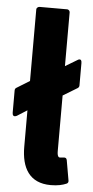

<svg xmlns="http://www.w3.org/2000/svg" viewBox="-54 -751 390 808"><g transform="rotate(5 141.5 -346.5)"><path d="M270 -392C273 -394 276 -398 276 -403V-498C276 -522 258 -509 258 -509L208 -479V-706C208 -711 204 -718 196 -718H80C75 -718 67 -714 67 -706V-404L12 -370C8 -368 6 -363 6 -359V-265C6 -241 26 -254 26 -254L67 -280V-126C67 -38 101 25 192 25C221 25 242 20 258 13C263 11 266 6 265 0L250 -86C247 -101 232 -94 220 -94C217 -94 209 -95 209 -120V-355Z"/></g></svg>

Font: Falling Sky
Style: Bd
Weight: 700
Designer: Paul D. Hunt
Foundry: Adobe Systems Incorporated
Version: Version 1.02